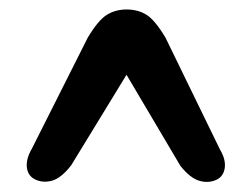

<svg xmlns="http://www.w3.org/2000/svg" viewBox="-20 -736 518 395"><path d="M269.5 -630H212L351 -395Q371.5 -369 391 -363.8Q410.5 -358.5 427 -367Q440.5 -374.5 442.5 -391.5Q444.5 -408.5 432.5 -428.5L320.5 -658.5Q299 -694.5 281.5 -705.5Q264 -716.5 240.5 -716.5Q217.5 -716.5 199.8 -705.5Q182 -694.5 160.5 -658.5L45.5 -430Q33.5 -409.5 35.2 -392.2Q37 -375 51 -367.5Q67.5 -359 86.8 -364.2Q106 -369.5 126.5 -396Z"/></svg>

Font: Fraunces
Style: Regular
Weight: 900
Version: Version 1.000;[b76b70a41]